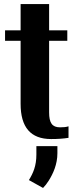

<svg xmlns="http://www.w3.org/2000/svg" viewBox="-20 -678 377 950"><path d="M5 -476H82V-164C82 -49 131 10 233 10C267 10 293 8 319 4V-53C307 -49 293 -48 277 -48C238 -48 223 -70 223 -122V-476H313V-528H223V-658H82V-528H5ZM123 213 193 252C203 242 212 230 221 216C243 181 264 135 264 80V45H160V87C160 143 144 179 123 213Z"/></svg>

Font: Aerodynamic
Style: Regular
Weight: 500
Designer: Google
Version: Version 2.000980; 2014